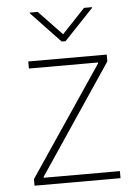

<svg xmlns="http://www.w3.org/2000/svg" viewBox="-53 -778 585 819"><g transform="rotate(-5 239.5 -368.5)"><path d="M61.5 -28.3 377 -496.1V-500H81.1V-530.3H417V-501L103.5 -34.2V-30.3H429.7V0H61.5ZM239.3 -632.8 337.9 -737.3H372.1V-734.4L247.1 -602.5H230.5L105.5 -734.4V-737.3H139.6Z"/></g></svg>

Font: Pretendard Thin
Style: Regular
Weight: 100
Designer: Base glyphs from Inter by Rasmus Andersson; Hangeul glyphs from Noto Sans CJK(Source Han Sans) by Jang Soo-young and Kan
Foundry: Kil Hyung-jin
Version: Version 1.309